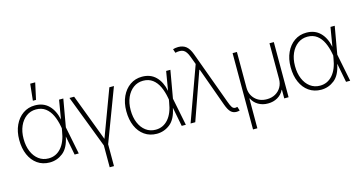

<svg xmlns="http://www.w3.org/2000/svg" viewBox="-95 -1196 3459 1836"><g transform="rotate(-15 1634.5 -278.0)"><path d="M260.3 11.7Q190.4 11.2 139.4 -24.7Q88.4 -60.5 60.5 -124.3Q32.7 -188 32.7 -272Q32.7 -354 62 -417.2Q91.3 -480.5 143.1 -516.6Q194.8 -552.7 262.2 -552.7Q345.7 -552.7 397.9 -500.7Q450.2 -448.7 468.8 -356.9L500.5 -545.9H542.5L494.6 -272.9L549.3 0H508.3L472.2 -187H471.2Q449.7 -79.6 391.6 -33.9Q333.5 11.7 260.3 11.7ZM455.1 -274.9 451.7 -293.5Q440.4 -356 417.2 -405.5Q394 -455.1 355.7 -483.9Q317.4 -512.7 262.2 -512.7Q207.5 -512.7 165.5 -481.7Q123.5 -450.7 99.6 -396.5Q75.7 -342.3 75.7 -271.5Q75.7 -200.2 98.6 -145.5Q121.6 -90.8 163.1 -59.8Q204.6 -28.8 260.3 -28.8Q334 -28.8 384.3 -85.7Q434.6 -142.6 450.7 -249.5ZM255.9 -600.6 273.4 -764.6H322.8L287.1 -600.6Z M800.8 204.1V-12.2L600.6 -535.6H647L822.3 -71.8H822.8L995.6 -535.6H1041L843.3 -12.2V204.1Z M1320.3 11.7Q1250.5 11.2 1199.5 -24.7Q1148.4 -60.5 1120.6 -124.3Q1092.8 -188 1092.8 -272Q1092.8 -354 1122.1 -417.2Q1151.4 -480.5 1203.1 -516.6Q1254.9 -552.7 1322.3 -552.7Q1405.8 -552.7 1458 -500.7Q1510.3 -448.7 1528.8 -356.9L1560.5 -545.9H1602.5L1554.7 -272.9L1609.4 0H1568.4L1532.2 -187H1531.2Q1509.8 -79.6 1451.7 -33.9Q1393.6 11.7 1320.3 11.7ZM1515.1 -274.9 1511.7 -293.5Q1500.5 -356 1477.3 -405.5Q1454.1 -455.1 1415.8 -483.9Q1377.4 -512.7 1322.3 -512.7Q1267.6 -512.7 1225.6 -481.7Q1183.6 -450.7 1159.7 -396.5Q1135.7 -342.3 1135.7 -271.5Q1135.7 -200.2 1158.7 -145.5Q1181.6 -90.8 1223.1 -59.8Q1264.6 -28.8 1320.3 -28.8Q1394 -28.8 1444.3 -85.7Q1494.6 -142.6 1510.7 -249.5Z M2109.9 6.3Q2076.7 6.3 2054.2 -15.4Q2031.7 -37.1 2012.2 -90.8L1874.5 -472.7V-473.6H1869.6L1702.6 0H1656.2L1850.6 -537.1L1821.3 -615.7Q1801.3 -670.9 1772.2 -687Q1743.2 -703.1 1690.9 -690.9L1678.2 -729.5Q1688 -732.4 1701.9 -734.9Q1715.8 -737.3 1730.5 -737.3Q1778.3 -736.8 1808.6 -712.2Q1838.9 -687.5 1859.4 -631.3L2050.3 -110.4Q2064.9 -69.3 2076.9 -52Q2088.9 -34.7 2108.9 -34.2Q2118.2 -35.2 2129.4 -37.6L2142.1 1.5Q2126.5 6.3 2109.9 6.3Z M2218.3 209.5V-545.9H2261.2V-193.4Q2261.2 -124 2306.2 -79.6Q2351.1 -35.2 2422.4 -35.2Q2469.7 -35.2 2506.1 -55.4Q2542.5 -75.7 2563 -111.3Q2583.5 -147 2583.5 -193.4V-545.9H2626.5V0H2583.5V-85H2580.1Q2560.1 -42 2517.6 -17.3Q2475.1 7.3 2422.4 6.8Q2369.6 7.3 2327.4 -17.3Q2285.2 -42 2264.6 -85H2261.2V209.5Z M2947.3 11.7Q2877.4 11.2 2826.4 -24.7Q2775.4 -60.5 2747.6 -124.3Q2719.7 -188 2719.7 -272Q2719.7 -354 2749 -417.2Q2778.3 -480.5 2830.1 -516.6Q2881.8 -552.7 2949.2 -552.7Q3032.7 -552.7 3085 -500.7Q3137.2 -448.7 3155.8 -356.9L3187.5 -545.9H3229.5L3181.6 -272.9L3236.3 0H3195.3L3159.2 -187H3158.2Q3136.7 -79.6 3078.6 -33.9Q3020.5 11.7 2947.3 11.7ZM3142.1 -274.9 3138.7 -293.5Q3127.4 -356 3104.2 -405.5Q3081.1 -455.1 3042.7 -483.9Q3004.4 -512.7 2949.2 -512.7Q2894.5 -512.7 2852.5 -481.7Q2810.5 -450.7 2786.6 -396.5Q2762.7 -342.3 2762.7 -271.5Q2762.7 -200.2 2785.6 -145.5Q2808.6 -90.8 2850.1 -59.8Q2891.6 -28.8 2947.3 -28.8Q3021 -28.8 3071.3 -85.7Q3121.6 -142.6 3137.7 -249.5Z"/></g></svg>

Font: Inter Display Extra Light
Style: Regular
Weight: 200
Designer: Rasmus Andersson
Foundry: rsms
Version: Version 4.000;git-4fc901f